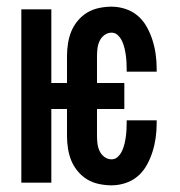

<svg xmlns="http://www.w3.org/2000/svg" viewBox="-20 -548 540 576"><path d="M315 8Q296 8 277 4Q258 0 242 -9.5Q226 -19 213.5 -34Q201 -49 194 -66Q187 -83 184 -102Q181 -121 181 -140V-221H134V0H44V-520H134V-299H181V-380Q181 -399 184 -418Q187 -437 194 -454Q201 -471 213.5 -486Q226 -501 242 -510.5Q258 -520 277 -524Q296 -528 315 -528Q336 -528 357 -521Q378 -514 394 -500Q410 -486 420.5 -467Q431 -448 437.5 -427.5Q444 -407 447 -385.5Q450 -364 450 -343V-333H360V-339Q360 -350 359.5 -360.5Q359 -371 357.5 -382Q356 -393 353.5 -403.5Q351 -414 346.5 -424Q342 -434 334 -442Q326 -450 315 -450Q303 -450 293.5 -443Q284 -436 279 -425.5Q274 -415 272.5 -403.5Q271 -392 271 -380V-299H353V-221H271V-140Q271 -128 272.5 -116.5Q274 -105 279 -94.5Q284 -84 293.5 -77Q303 -70 315 -70Q326 -70 334 -78Q342 -86 346.5 -96Q351 -106 353.5 -116.5Q356 -127 357.5 -138Q359 -149 359.5 -159.5Q360 -170 360 -181V-187H450V-177Q450 -156 447 -134.5Q444 -113 437.5 -92.5Q431 -72 420.5 -53Q410 -34 394 -20Q378 -6 357 1Q336 8 315 8Z"/></svg>

Font: Iosevka Semibold
Style: Regular
Weight: 600
Monospace: yes
Designer: Belleve Invis
Foundry: Belleve Invis
Version: Version 33.2.3; ttfautohint (v1.8.4)